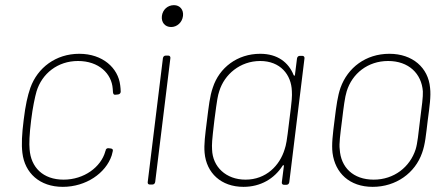

<svg xmlns="http://www.w3.org/2000/svg" viewBox="-20 -718 1731 746"><path d="M224 8C314 8 391 -45 414 -114C416 -121 417 -126 418 -130C420 -137 417 -140 411 -141L403 -142C398 -143 393 -141 391 -136C391 -134 390 -131 389 -130C389 -130 389 -130 389 -129C372 -69 307 -20 227 -20C147 -20 100 -68 95 -138C93 -159 94 -195 101 -251C107 -301 116 -342 122 -363C143 -432 204 -481 283 -481C364 -481 414 -432 418 -373L419 -359C420 -352 423 -349 429 -350L439 -351C445 -352 449 -356 449 -362C449 -370 448 -379 447 -387C439 -454 379 -509 288 -509C197 -509 126 -455 98 -377C87 -345 79 -310 72 -252C65 -196 63 -157 67 -124C76 -46 134 8 224 8Z M645 -613C668 -613 688 -631 691 -656C694 -680 679 -698 656 -698C631 -698 612 -680 609 -656C606 -631 621 -613 645 -613ZM562 -1H572C578 -1 582 -5 583 -11L642 -492C643 -498 639 -502 634 -502H624C618 -502 614 -498 613 -492L554 -11C553 -5 556 -1 562 -1Z M1134 -491 1126 -427C1126 -423 1123 -423 1121 -426C1101 -476 1058 -509 991 -509C902 -509 832 -455 807 -378C795 -344 791 -305 784 -249C777 -193 772 -157 775 -124C782 -46 839 8 926 8C993 8 1046 -24 1078 -74C1080 -78 1083 -77 1083 -73L1075 -10C1074 -4 1078 0 1083 0H1093C1099 0 1103 -4 1104 -10L1163 -491C1164 -497 1160 -501 1155 -501H1145C1139 -501 1135 -497 1134 -491ZM1086 -138C1067 -75 1014 -20 934 -20C858 -20 806 -70 804 -137C803 -158 803 -167 813 -251C824 -336 826 -345 832 -364C852 -429 913 -481 991 -481C1069 -481 1112 -428 1114 -364C1115 -343 1115 -334 1104 -249C1094 -165 1092 -157 1086 -138Z M1428 8C1519 8 1593 -46 1620 -124C1632 -157 1635 -193 1642 -251C1649 -304 1655 -344 1651 -377C1644 -455 1583 -509 1493 -509C1401 -509 1331 -455 1303 -377C1292 -345 1287 -309 1280 -252C1273 -197 1268 -157 1272 -124C1282 -46 1338 8 1428 8ZM1432 -20C1352 -20 1304 -68 1300 -138C1297 -159 1302 -196 1309 -251C1315 -301 1320 -341 1327 -363C1348 -432 1409 -481 1488 -481C1568 -481 1618 -432 1623 -363C1624 -342 1619 -305 1612 -251C1606 -200 1602 -160 1595 -138C1573 -69 1511 -20 1432 -20Z"/></svg>

Font: Barlow Thin
Style: Italic
Weight: 250
Italic angle: -7°
Designer: Jeremy Tribby
Foundry: Tribby Type
Version: Version 1.422;hotconv 1.0.109;makeotfexe 2.5.65596